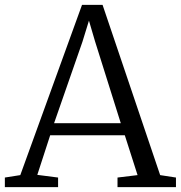

<svg xmlns="http://www.w3.org/2000/svg" viewBox="-24 -770 744 790"><path d="M59.5 -49.5 313.5 -750H398L635 -49.5L700 -39.5V0H459.5V-39.5L542 -49.5L489.5 -213.5H182.5L129.5 -50.5L215 -39.5V0H-4V-39.5ZM473 -263 367 -600 342 -685 315 -597.5 198.5 -263Z"/></svg>

Font: Merriweather 36pt Light
Style: Regular
Weight: 300
Designer: Eben Sorkin
Foundry: Eben Sorkin
Version: Version 2.100